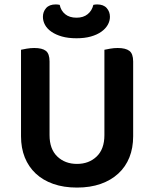

<svg xmlns="http://www.w3.org/2000/svg" viewBox="-20 -832 697 868"><path d="M328 16Q268 16 221 -0.5Q174 -17 141.5 -47.5Q109 -78 92 -120.5Q75 -163 75 -216V-607Q83 -609 100.5 -612Q118 -615 135 -615Q171 -615 187.5 -602Q204 -589 204 -554V-221Q204 -158 239 -124.5Q274 -91 328 -91Q382 -91 417 -124.5Q452 -158 452 -221V-607Q461 -609 478 -612Q495 -615 512 -615Q548 -615 565 -602Q582 -589 582 -554V-216Q582 -163 565 -120.5Q548 -78 515 -47.5Q482 -17 435 -0.5Q388 16 328 16ZM326 -752Q357 -752 376.5 -768Q396 -784 402 -810Q407 -811 410.5 -811.5Q414 -812 419 -812Q448 -812 462.5 -795.5Q477 -779 477 -756Q477 -737 467 -719.5Q457 -702 438 -688.5Q419 -675 391 -667Q363 -659 326 -659Q288 -659 260 -667Q232 -675 212.5 -688.5Q193 -702 183.5 -719.5Q174 -737 174 -756Q174 -779 188.5 -795.5Q203 -812 232 -812Q237 -812 241 -811.5Q245 -811 250 -810Q255 -784 274.5 -768Q294 -752 326 -752Z"/></svg>

Font: Baloo Thambi 2 SemiBold
Style: Regular
Weight: 600
Designer: Aadarsh Rajan and Ek Type
Foundry: Ek Type
Version: Version 1.640;hotconv 1.0.111;makeotfexe 2.5.65597; ttfautoh